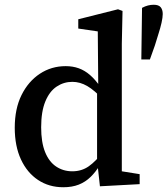

<svg xmlns="http://www.w3.org/2000/svg" viewBox="-20 -774 704 807"><path d="M626 -754Q647 -754 655.5 -743.5Q664 -733 664 -715Q664 -701 659 -678.5Q654 -656 646 -631.5Q638 -607 631 -583L610 -524H574L577 -741Q590 -748 602 -751Q614 -754 626 -754ZM246 13Q186 13 140 -17.5Q94 -48 68 -104Q42 -160 42 -237Q42 -317 70.5 -374.5Q99 -432 147.5 -464Q196 -496 256 -496Q286 -496 311 -487Q336 -478 358 -459Q380 -440 401 -410H425L417 -352Q377 -395 346.5 -412.5Q316 -430 284 -430Q248 -430 218 -410Q188 -390 170.5 -347.5Q153 -305 153 -239Q153 -176 169.5 -135Q186 -94 216 -74Q246 -54 284 -54Q323 -54 353 -75Q383 -96 416 -139L424 -82H401Q383 -52 361 -30.5Q339 -9 311 2Q283 13 246 13ZM400 9 389 -91 388 -93V-393L393 -404L391 -642L309 -654V-693L476 -735L495 -728L492 -590V-54L567 -42V0Z"/></svg>

Font: Source Serif 4 18pt Medium
Style: Regular
Weight: 500
Designer: Frank Grießhammer
Foundry: Adobe Systems Incorporated
Version: Version 4.004;hotconv 1.0.116;makeotfexe 2.5.65601